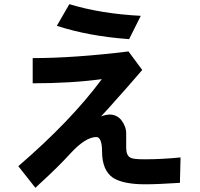

<svg xmlns="http://www.w3.org/2000/svg" viewBox="-20 -770 960 922"><path d="M600 -582Q406 -596 253 -646L313 -750Q464 -704 656 -694ZM844 108Q739 115 676 115Q573 115 523 84Q470 48 470 -44Q470 -76 463 -94Q456 -112 443 -112Q391 -112 319 -34Q261 30 170 113L150 132L68 28Q321 -190 469 -390Q322 -370 137 -370V-491Q335 -491 597 -523L663 -434Q606 -367 501 -250L465 -211Q475 -215 487 -217.5Q499 -220 506 -220Q540 -220 562 -194Q586 -163 586 -129V-60Q586 -24 606 -13Q619 -5 673 -5Q756 -5 847 -14Z"/></svg>

Font: LINE Seed Sans KR Bold
Style: Regular
Weight: 700
Designer: LINE BX Design & Sandoll Inc & Dalton Maag Ltd
Foundry: Sandoll Inc.
Version: Version 1.000